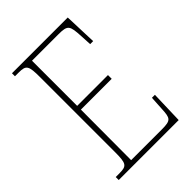

<svg xmlns="http://www.w3.org/2000/svg" viewBox="-209 -811 908 908"><g transform="rotate(-45 245.0 -357.0)"><path d="M40 0H441L446 -164H426L422 -94C419 -35 415 -25 354 -25H148L149 -362H355V-387H149V-689H325C388 -689 392 -680 396 -606L399 -550H419L413 -714H40V-694H65C115 -694 121 -683 121 -606V-108C121 -31 115 -20 65 -20H40Z"/></g></svg>

Font: Noto Serif Bengali Condensed Thin
Style: Regular
Weight: 100
Width: 3
Designer: Juan Bruce, Universal Thirst, Indian Type Foundry and the Monotype Design Team.
Foundry: Monotype Imaging Inc.
Version: Version 2.003